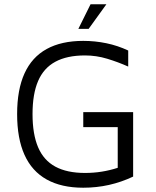

<svg xmlns="http://www.w3.org/2000/svg" viewBox="-20 -867 727 897"><path d="M369 10Q267 10 198 -28.5Q129 -67 94.5 -143.5Q60 -220 60 -334Q60 -448 94.5 -524Q129 -600 198 -638Q267 -676 369 -676Q424 -676 477 -665Q530 -654 579 -631V-556Q532 -577 481 -592.5Q430 -608 377 -608Q293 -608 238.5 -578.5Q184 -549 158 -488.5Q132 -428 132 -334Q132 -240 158 -179Q184 -118 238.5 -88.5Q293 -59 377 -59Q417 -59 455 -65Q493 -71 530 -83V-273H369V-343H602V-42Q547 -16 489 -3Q431 10 369 10ZM346 -732 403 -847H477L394 -732Z"/></svg>

Font: Maven Pro
Style: Regular
Weight: 400
Designer: Joe Prince
Foundry: Joe Prince
Version: Version 2.103